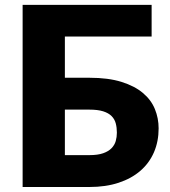

<svg xmlns="http://www.w3.org/2000/svg" viewBox="-20 -748 678 768"><path d="M337.5 -127.5Q371 -127.5 392.5 -135Q414 -142.5 426.2 -155.2Q438.5 -168 443 -184Q447.5 -200 447.5 -217.5Q447.5 -237.5 443 -254.5Q438.5 -271.5 426.2 -283.8Q414 -296 392.5 -302.8Q371 -309.5 337.5 -309.5H239.5V-127.5ZM337.5 -437Q413 -437 465.8 -420.5Q518.5 -404 551.5 -376.2Q584.5 -348.5 599.5 -311.8Q614.5 -275 614.5 -234.5Q614.5 -182 595.8 -138.8Q577 -95.5 541.5 -64.8Q506 -34 454.5 -17Q403 0 337.5 0H70.5V-728.5H586.5V-602H239.5V-437Z"/></svg>

Font: Lato ExtraBold
Style: Regular
Weight: 800
Designer: Lukasz Dziedzic with Adam Twardoch and Botio Nikoltchev
Foundry: tyPoland Lukasz Dziedzic
Version: Version 2.015; 2015-08-06; http://www.latofonts.com/